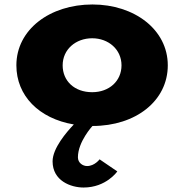

<svg xmlns="http://www.w3.org/2000/svg" viewBox="-20 -548 823 858"><path d="M260 -256C260 -327 318.3 -377 392 -377C464.7 -377 523 -327 523 -256C523 -186 468 -136 392 -136C312.8 -136 260 -186 260 -256ZM53.2 -256C53.2 -120.7 153.3 -18.3 309.9 8.2C277.3 42.2 215 114.7 215 173C215 260 296.3 290 353.5 290C454.8 290 504.2 218 504.2 218L425 164C425 164 403 194 369 194C350.2 194 328.2 180 328.2 155C328.2 85 393.2 15 393.2 15C587.8 15 729.8 -98 729.8 -256C729.8 -416 580.2 -528 393.2 -528C202.8 -528 53.2 -416 53.2 -256Z"/></svg>

Font: Hussar
Style: BdWide
Weight: 700
Foundry: Cannot Into Space Fonts
Version: Version 2.00